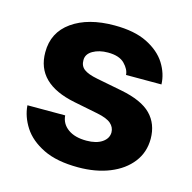

<svg xmlns="http://www.w3.org/2000/svg" viewBox="-88 -641 738 738"><g transform="rotate(15 281.0 -271.5)"><path d="M512.4 -380H371.4Q370.4 -401.6 349.1 -423.5Q327.8 -445.3 282.7 -445.3Q247.5 -445.3 222.8 -431.1Q198.2 -416.9 198.5 -392.8Q198.2 -370 214.3 -357.4Q230.5 -344.8 268.5 -337.4L369 -317.8Q452.8 -301.5 489.5 -264Q526.3 -226.6 526.6 -167.3Q526.6 -113.6 495.6 -73.5Q464.5 -33.4 410 -11.4Q355.5 10.7 284.8 10.7Q199.9 10.7 146 -15.8Q92 -42.3 65.3 -83.6Q38.7 -125 35.5 -169.4H185.7Q188.2 -136.4 215.6 -116.5Q242.9 -96.6 289.1 -96.6Q328.5 -96.6 351.4 -112.2Q374.3 -127.8 374.6 -152Q374.3 -172.6 358.1 -186.8Q342 -201 302.9 -208.8L206.7 -228Q48.7 -259.6 49 -384.2Q48.7 -463.1 112 -507.8Q175.4 -552.6 280.2 -552.6Q359.7 -552.6 410.5 -527.2Q461.3 -501.8 486.2 -462.4Q511 -422.9 512.4 -380Z"/></g></svg>

Font: Inter Zeller
Style: Bold
Weight: 700
Designer: Rasmus Andersson; Joe Bland
Foundry: zeller
Version: Version 3.015;git-dec3a8cb1